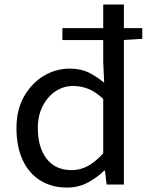

<svg xmlns="http://www.w3.org/2000/svg" viewBox="-20 -816 660 849"><path d="M276.6 13.4Q208.7 13.4 158.3 -17.9Q107.9 -49.1 80.3 -108.2Q52.8 -167.2 52.8 -249.5Q52.8 -329.9 85.8 -388.6Q118.9 -447.4 172.6 -480Q226.3 -512.6 288.4 -512.6Q336 -512.6 370.6 -496Q405.3 -479.4 440.6 -450.3L436.4 -542.9V-796H527.8V0H451.4L444.1 -61.8H440.7Q409.9 -30.8 368.2 -8.7Q326.5 13.4 276.6 13.4ZM296.8 -63.7Q335 -63.7 368.9 -82.2Q402.8 -100.8 436.4 -137.9V-378.7Q402.4 -410.5 370 -423.2Q337.5 -435.9 303.5 -435.9Q260.6 -435.9 225.1 -412Q189.6 -388.2 168.4 -346.2Q147.3 -304.3 147.3 -250.2Q147.3 -164.3 186.2 -114Q225.2 -63.7 296.8 -63.7ZM255.9 -638.9V-691.6H609.1V-644.3L523.9 -638.9Z"/></svg>

Font: Shanggu Sans SC VF
Style: Regular
Weight: 250
Designer: GuiWonder
Version: Version 1.021